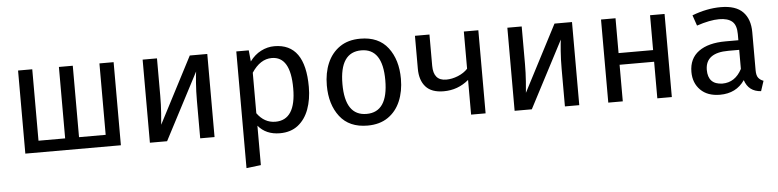

<svg xmlns="http://www.w3.org/2000/svg" viewBox="-45 -769 4914 1213"><g transform="rotate(-5 2411.5 -163.0)"><path d="M698 0H92V-527H182V-74H351V-527H439V-74H608V-527H698Z M1292 0H1201V-238Q1201 -299 1205 -351.5Q1209 -404 1212 -423L991 0H882V-527H973V-289Q973 -234 969 -179.5Q965 -125 963 -107L1181 -527H1292Z M1476 213V-527H1555L1562 -456Q1592 -497 1633 -518Q1674 -539 1718 -539Q1913 -539 1913 -264Q1913 -185 1890 -122.5Q1867 -60 1821 -24Q1775 12 1706 12Q1618 12 1568 -48V202ZM1684 -63Q1814 -63 1814 -264Q1814 -466 1695 -466Q1622 -466 1568 -384V-127Q1614 -63 1684 -63Z M2262 12Q2146 12 2086.5 -65Q2027 -142 2027 -263Q2027 -342 2053.5 -404Q2080 -466 2132.5 -502.5Q2185 -539 2263 -539Q2379 -539 2438 -462Q2497 -385 2497 -264Q2497 -185 2470.5 -122.5Q2444 -60 2391.5 -24Q2339 12 2262 12ZM2262 -62Q2398 -62 2398 -264Q2398 -465 2263 -465Q2126 -465 2126 -263Q2126 -62 2262 -62Z M3011 0H2919V-220Q2850 -162 2760 -162Q2683 -162 2646 -203.5Q2609 -245 2609 -318V-527H2701V-329Q2701 -234 2782 -234Q2819 -234 2857 -249.5Q2895 -265 2919 -291V-527H3011Z M3605 0H3514V-238Q3514 -299 3518 -351.5Q3522 -404 3525 -423L3304 0H3195V-527H3286V-289Q3286 -234 3282 -179.5Q3278 -125 3276 -107L3494 -527H3605Z M4192 0H4100V-232H3881V0H3789V-527H3881V-306H4100V-527H4192Z M4757 12Q4678 7 4654 -67Q4600 12 4497 12Q4418 12 4373.5 -32.5Q4329 -77 4329 -147Q4329 -232 4390 -276.5Q4451 -321 4561 -321H4642V-360Q4642 -417 4614.5 -440.5Q4587 -464 4532 -464Q4474 -464 4390 -436L4367 -503Q4461 -539 4549 -539Q4644 -539 4689 -493Q4734 -447 4734 -364V-123Q4734 -89 4746 -74Q4758 -59 4778 -52ZM4518 -57Q4599 -57 4642 -139V-260H4573Q4428 -260 4427 -152Q4427 -59 4518 -57Z"/></g></svg>

Font: Trujillo
Style: Regular
Weight: 400
Designer: Fira Sans original fonts by bBox Type GmbH, Carrois Corporate GbR, & Edenspiekermann AG / Changes by Cristiano Sobral
Foundry: Fira Sans original fonts by bBox Type GmbH, Carrois Corporate GbR, & Edenspiekermann AG / Changes by Cristiano Sobral
Version: Version 4.301;October 17, 2021;FontCreator 14.0.0.2814 64-bi